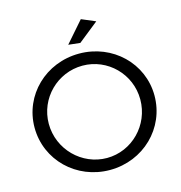

<svg xmlns="http://www.w3.org/2000/svg" viewBox="-128 -1014 1069 1135"><g transform="rotate(-15 406.5 -447.0)"><path d="M469 -900 358 -773 430 -765 554 -864ZM406 -706C201 -706 39 -549 39 -351C39 -152 201 6 406 6C611 6 773 -152 773 -351C773 -549 611 -706 406 -706ZM407 -632C560 -632 686 -507 686 -351C686 -194 560 -67 407 -67C254 -67 126 -194 126 -351C126 -507 253 -632 407 -632Z"/></g></svg>

Font: Juman Normal
Style: Regular
Weight: 300
Designer: Bandar Raffah (Arabic) Julieta Ulanovsky (Latin)
Foundry: Caramella
Version: Version 5.022;PS 005.022;hotconv 1.0.88;makeotf.lib2.5.64775